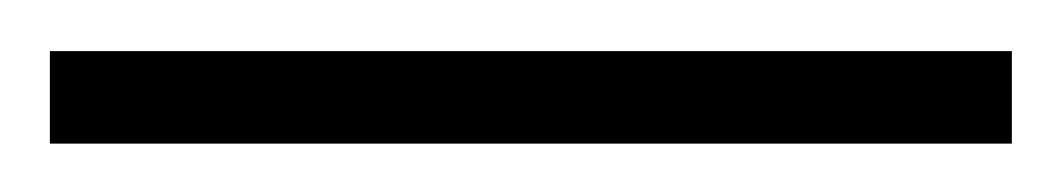

<svg xmlns="http://www.w3.org/2000/svg" viewBox="-22 63 426 77"><path d="M383.8 120.6H-2V83.5H383.8Z"/></svg>

Font: Bpm'online Open Sans Light
Style: Regular
Weight: 300
Foundry: Ascender Corporation
Version: Version 1.10